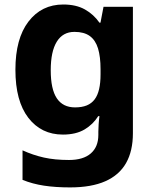

<svg xmlns="http://www.w3.org/2000/svg" viewBox="-20 -576 672 836"><path d="M255.5 -556.4Q311.5 -556.4 349.8 -534.8Q388 -513.3 413.1 -477.2H417.5L430.7 -546.4H558.7V4.1Q558.7 81.3 529 133.8Q499.4 186.2 438.7 213.1Q378.1 240 285.1 240Q221.6 240 171.6 232.4Q121.6 224.8 78.1 207.2V78.6Q123.4 99.2 170.7 109.9Q218.1 120.6 280.4 120.6Q342.6 120.6 375.4 92Q408.2 63.4 408.2 11.7V-2.6Q408.2 -15.2 409.5 -34.9Q410.8 -54.7 413.1 -70.4H407.8Q385.3 -34.3 347.8 -12.1Q310.3 10 254 10Q159.8 10 103.4 -63Q47.1 -136 47.1 -272.5Q47.1 -407.8 104 -482.1Q161 -556.4 255.5 -556.4ZM304.1 -437.2Q253.6 -437.2 227.2 -394.4Q200.9 -351.6 200.9 -270.3Q200.9 -187.7 227.3 -148.1Q253.8 -108.4 306.7 -108.4Q336.7 -108.4 357.8 -117Q378.8 -125.7 392.1 -143.3Q405.3 -160.9 411.5 -188Q417.8 -215.1 417.8 -252.1V-274.3Q417.8 -329 406.8 -365.2Q395.7 -401.3 370.8 -419.3Q345.9 -437.2 304.1 -437.2Z"/></svg>

Font: Noto Sans Meetei Mayek
Style: Regular
Weight: 400
Designer: Monotype Design Team and Neelakash Kshetrimayum
Foundry: Monotype Imaging Inc.
Version: Version 2.002